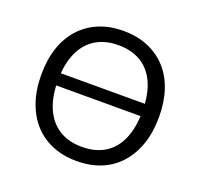

<svg xmlns="http://www.w3.org/2000/svg" viewBox="-125 -854 1047 1003"><g transform="rotate(20 398.0 -352.5)"><path d="M128 -326V-394H681V-326ZM398 9Q323 9 262.5 -16Q202 -41 159.5 -88Q117 -135 94 -202Q71 -269 71 -353Q71 -437 93.5 -503.5Q116 -570 159 -617Q202 -664 262 -689Q322 -714 398 -714Q474 -714 534 -689Q594 -664 637 -617.5Q680 -571 702.5 -504Q725 -437 725 -354Q725 -270 702 -203Q679 -136 636.5 -88.5Q594 -41 534 -16Q474 9 398 9ZM398 -70Q473 -70 525.5 -102.5Q578 -135 605.5 -198.5Q633 -262 633 -353Q633 -445 605.5 -507.5Q578 -570 525.5 -602.5Q473 -635 398 -635Q324 -635 271.5 -602.5Q219 -570 191 -507Q163 -444 163 -353Q163 -262 191 -199Q219 -136 271.5 -103Q324 -70 398 -70Z"/></g></svg>

Font: Nunito Sans 9pt
Style: Regular
Weight: 400
Version: Version 3.101;gftools[0.9.27]